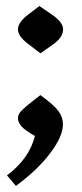

<svg xmlns="http://www.w3.org/2000/svg" viewBox="-20 -460 274 642"><path d="M115.2 -281.7 74.2 -313Q40 -338.9 40 -361.8Q40 -385.3 74.7 -411.6L111.8 -439.9L155.8 -409.7Q190.9 -385.3 190.9 -361.8Q190.9 -334.5 156.7 -311ZM33.2 161.6 3.4 126.5Q78.1 70.3 96.7 -5.4Q64.5 -23.4 52.2 -37.1Q40 -50.8 40 -64.9Q40 -75.2 47.9 -85.4Q57.1 -97.7 115.2 -142.1Q161.6 -107.9 176 -87.9Q190.4 -67.9 190.4 -43.9Q190.4 -3.9 147.7 52.5Q105 108.9 33.2 161.6Z"/></svg>

Font: ALMAS
Style: Bold
Weight: 700
Designer: ALMAS Font/ by Husham Jawad Kadhim, derived from the Bainsely font by/ Paul James MIller
Foundry: High-Logic / Made with FontCreator
Version: Version 1.411;September 19, 2021;FontCreator 14.0.0.2814 32-